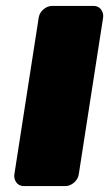

<svg xmlns="http://www.w3.org/2000/svg" viewBox="-20 -586 366 644"><path d="M201 38C217 38 240 23 244 0L326 -528C328 -544 318 -566 295 -566H153C137 -566 114 -551 110 -528L28 0C26 16 36 38 59 38Z"/></svg>

Font: Asimov Print
Style: EIt
Weight: 500
Designer: Google
Version: Version 2.000980; 2014